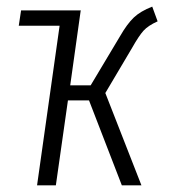

<svg xmlns="http://www.w3.org/2000/svg" viewBox="-20 -554 521 574"><path d="M451.2 -490.2Q422.9 -477.5 409.2 -462.4Q395.5 -447.3 375 -411.1L294.9 -275.9L402.8 0H344.2L246.1 -253.9H183.1L147 0H90.8L158.2 -477.1H36.1L43 -522.9H222.2L221.2 -522L189.9 -298.8H251L338.9 -445.8Q359.9 -482.4 379.9 -501.5Q399.9 -520.5 435.1 -534.2Z"/></svg>

Font: Fira Sans Compressed Light
Style: Italic
Weight: 300
Width: 3
Italic angle: -8°
Designer: Carrois Corporate & Edenspiekermann AG
Foundry: Carrois Corporate GbR & Edenspiekermann AG
Version: Version 4.203;PS 004.203;hotconv 1.0.88;makeotf.lib2.5.64775